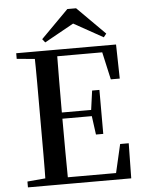

<svg xmlns="http://www.w3.org/2000/svg" viewBox="-62 -1000 784 1048"><g transform="rotate(-5 330.0 -475.5)"><path d="M395 -951 547 -799 532 -780 336 -889H407L211 -780L196 -799L347 -951ZM48 0V-32L195 -45H208V0ZM146 0Q148 -85 148 -170.5Q148 -256 148 -342V-393Q148 -479 148 -564.5Q148 -650 146 -735H270Q269 -651 268.5 -564Q268 -477 268 -384V-359Q268 -261 268.5 -173.5Q269 -86 270 0ZM208 0V-36H587L527 -6L570 -192H617L614 0ZM208 -357V-391H452V-357ZM443 -255 428 -366V-387L443 -496H483V-255ZM48 -704V-735H208V-691H195ZM550 -548 509 -731 568 -699H208V-735H595L599 -548Z"/></g></svg>

Font: Noto Serif SC ExtraLight SemiBold
Style: Regular
Weight: 600
Version: Version 2.002-H1;hotconv 1.1.0;makeotfexe 2.6.0